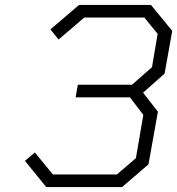

<svg xmlns="http://www.w3.org/2000/svg" viewBox="-20 -757 717 777"><path d="M167 0 81 -106 121 -140 194 -51H453L530 -117L560 -292L506 -363H286L295 -414H514L595 -485L618 -620L564 -686H321L217 -597L184 -638L300 -737H591L677 -632L646 -459L559 -382L619 -305L581 -92L474 0Z"/></svg>

Font: Tomorrow Light
Style: Italic
Weight: 300
Italic angle: -10°
Designer: Tony de Marco, Monica Rizzolli
Foundry: Just in Type
Version: Version 2.002